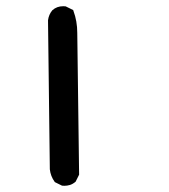

<svg xmlns="http://www.w3.org/2000/svg" viewBox="-20 -622 540 615"><path d="M182.6 -602.1Q185.5 -602.1 190.4 -601.6L214.4 -589.8L215.3 -586.9Q227.5 -554.2 227.5 -516.6L233.4 -62.5L222.2 -40Q212.9 -32.2 203.9 -29.5Q194.8 -26.9 186.5 -26.9Q183.1 -26.9 178.7 -27.3L155.8 -38.6L154.8 -40Q142.1 -57.6 139.6 -79.6L133.8 -557.1Q136.2 -575.7 147.9 -589.4Q162.1 -602.1 182.6 -602.1Z"/></svg>

Font: Bakudai
Style: Bold
Weight: 700
Version: Version 1.48